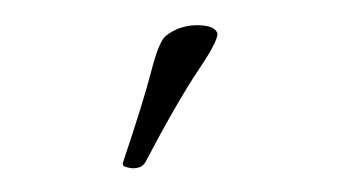

<svg xmlns="http://www.w3.org/2000/svg" viewBox="-30 -769 509 286"><g transform="rotate(-5 225.0 -626.0)"><path d="M266 -728Q277 -728 287.5 -725Q298 -722 301 -715Q306 -707 270 -662.5Q234 -618 178 -531Q172 -522 157 -524Q152 -525 147.5 -527Q143 -529 145 -534Q183 -621 198.5 -665Q214 -709 225 -716Q243 -728 266 -728Z"/></g></svg>

Font: Diphylleia
Style: Regular
Weight: 400
Designer: Minha Hyung
Foundry: JAMO
Version: Version 1.000; ttfautohint (v1.8.4.7-5d5b);gftools[0.9.28]